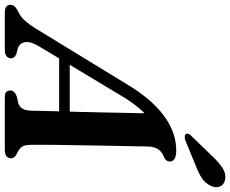

<svg xmlns="http://www.w3.org/2000/svg" viewBox="-127 -856 955 797"><g transform="rotate(90 350.5 -457.5)"><path d="M144 -141.5Q123 -106 127 -83.8Q131 -61.5 153 -53.5L176 -48Q185.5 -44 189.8 -38.2Q194 -32.5 194 -26Q194 -14 185 -7Q176 0 160.5 0H4Q-12 0 -20 -6Q-28 -12 -28 -23Q-28 -33 -21.2 -40.8Q-14.5 -48.5 4 -57.5Q22.5 -65 42.5 -89Q62.5 -113 83 -149L318.5 -534Q379 -625 443.5 -668.2Q508 -711.5 576 -711.5Q601.5 -711.5 612 -704.2Q622.5 -697 622.5 -685.5Q622.5 -677 618.2 -671.2Q614 -665.5 604.5 -661Q584 -654 572.2 -637.5Q560.5 -621 560 -589.5Q560 -571.5 559.2 -540.5Q558.5 -509.5 557.8 -470.2Q557 -431 556.2 -387.5Q555.5 -344 554.8 -301Q554 -258 553.5 -220Q553 -182 553 -153.5Q553 -125 553 -111Q553 -93.5 556.2 -82.2Q559.5 -71 568.2 -63.2Q577 -55.5 593.5 -48Q609 -39.5 609 -25Q609 -14.5 600.5 -7.2Q592 0 576 0H354Q339.5 0 333.5 -6.5Q327.5 -13 327.5 -22.5Q327.5 -32 333.8 -38.5Q340 -45 352 -49.5L380.5 -56Q396 -61 403.5 -74.5Q411 -88 411.5 -109.5Q412 -127.5 412.5 -158Q413 -188.5 414.2 -227.5Q415.5 -266.5 416.5 -310Q417.5 -353.5 418.5 -397.8Q419.5 -442 420.2 -482.8Q421 -523.5 421.8 -557Q422.5 -590.5 422.5 -612.5L453 -603Q443 -598 430.2 -587.2Q417.5 -576.5 401.2 -557.5Q385 -538.5 363.5 -506.5ZM162.5 -225.5 174 -269.5H457L453 -225.5ZM601.5 -862.5Q627.5 -890 651.2 -904.8Q675 -919.5 699 -914Q721 -909 726.8 -891Q732.5 -873 723 -854.5Q712.5 -832 692 -818.2Q671.5 -804.5 640.5 -793L534 -749Q526.5 -746.5 518.5 -747Q510.5 -747.5 508 -752.5Q505 -758 508.8 -764.5Q512.5 -771 519 -777Z"/></g></svg>

Font: Fraunces SemiBold
Style: Italic
Weight: 600
Italic angle: -16°
Version: Version 1.000;[b76b70a41]